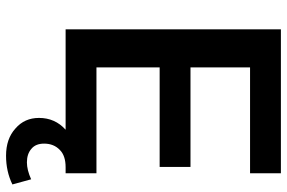

<svg xmlns="http://www.w3.org/2000/svg" viewBox="-177 -575 949 635"><g transform="rotate(90 297.5 -257.5)"><path d="M590 176Q547 197 495 197Q439 197 405 166Q370 136 370 88Q370 35 409 0H77V-712H553V-610H203V-413H532V-311H203V-102H553V0H533Q495 0 476 19Q455 39 455 71Q455 99 472 113Q489 128 517 128Q542 128 573 114Z"/></g></svg>

Font: PRinguin Sans
Style: Bold
Weight: 700
Designer: Vernon Adams
Foundry: Vernon Adams
Version: ""